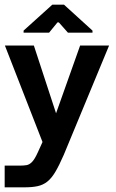

<svg xmlns="http://www.w3.org/2000/svg" viewBox="-21 -607 498 822"><path d="M-1 195V102H66Q80 102 92.5 100Q105 98 116.5 86Q128 74 141 45L161 1L0 -412H124L219 -122L322 -412H446L252 56Q232 102 215.5 129.5Q199 157 181 171Q163 185 140 190Q117 195 84 195ZM80 -467V-476L203 -587H253L375 -476V-467H270L231 -511H225L189 -467Z"/></svg>

Font: Darker Grotesque Light ExtraBold
Style: Regular
Weight: 800
Version: Version 1.000;gftools[0.9.28]